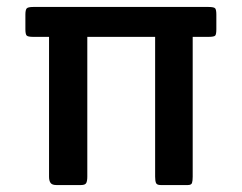

<svg xmlns="http://www.w3.org/2000/svg" viewBox="-20 -532 695 552"><path d="M142 0Q130 0 125.5 -6Q121 -12 121 -24V-426H76Q60 -426 56.5 -430Q53 -434 53 -448V-490Q53 -503 56.5 -507.5Q60 -512 76 -512H579Q596 -512 599 -507.5Q602 -503 602 -490V-448Q602 -434 599 -430Q596 -426 579 -426H534V-24Q534 -12 532 -6Q530 0 520 0H442Q431 0 428.5 -6Q426 -12 426 -24V-426H231V-24Q231 -12 228 -6Q225 0 213 0Z"/></svg>

Font: Glory SemiBold
Style: Regular
Weight: 600
Designer: Robert Leuschke
Foundry: Robert Leuschke
Version: Version 1.011